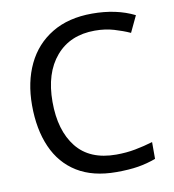

<svg xmlns="http://www.w3.org/2000/svg" viewBox="-82 -796 796 879"><g transform="rotate(-10 316.0 -357.0)"><path d="M403 -645Q288 -645 222 -568Q156 -491 156 -357Q156 -224 217.5 -146.5Q279 -69 402 -69Q449 -69 491 -77Q533 -85 573 -97V-19Q533 -4 490.5 3Q448 10 389 10Q280 10 207 -35Q134 -80 97.5 -163Q61 -246 61 -358Q61 -466 100.5 -548.5Q140 -631 217 -677.5Q294 -724 404 -724Q517 -724 601 -682L565 -606Q532 -621 491.5 -633Q451 -645 403 -645Z"/></g></svg>

Font: Noto Sans Marchen
Style: Regular
Weight: 400
Designer: Monotype Design Team
Foundry: Monotype Imaging Inc.
Version: Version 2.003; ttfautohint (v1.8.4.7-5d5b)